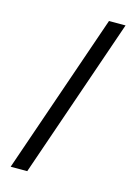

<svg xmlns="http://www.w3.org/2000/svg" viewBox="-133 -871 736 1038"><g transform="rotate(15 235.5 -352.0)"><path d="M436.5 -800.8H343.8L34.2 97.7H127Z"/></g></svg>

Font: Giphurs SC
Style: Regular
Weight: 400
Version: Version 0.920